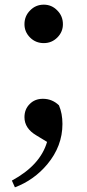

<svg xmlns="http://www.w3.org/2000/svg" viewBox="-20 -574 375 824"><path d="M109 -413Q85 -437 85 -470Q85 -505 109 -529Q133 -554 168 -554Q202 -554 226 -529Q250 -505 250 -470Q250 -437 226 -413Q202 -389 168 -389Q133 -389 109 -413ZM136 7Q85 -23 85 -71Q85 -105 107 -127Q129 -150 164 -150Q204 -150 233 -122Q248 -87 248 -42Q248 53 183 131Q126 199 44 230L31 201Q153 135 182 35Z"/></svg>

Font: `n[OS CN
Style: <[WOS[P|ûg*[NI>           
Weight: 700
Designer: Ryoko NISHIZUKA ¬âXZm¬º[P (kana & ideographs); Frank Grie√ühammer (Latin, Greek & Cyrillic); Wenlong ZHANG _ e¬á¬ü¬ô (b
Foundry: Adobe Systems Incorporated
Version: Version 1.00 April 7, 2017, initial release